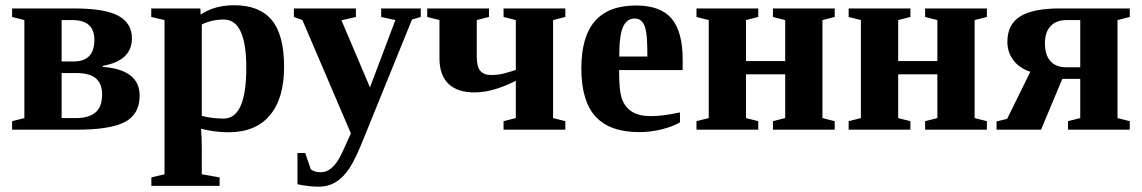

<svg xmlns="http://www.w3.org/2000/svg" viewBox="-20 -491 4324 727"><path d="M25.9 0V-32.2L72.3 -43.9V-415L25.9 -426.8V-459H260.7Q377.9 -459 428.7 -430.9Q479.5 -402.8 479.5 -345.7Q479.5 -261.2 369.1 -241.7V-237.8Q508.8 -227.1 508.8 -128.9Q508.8 -59.1 453.6 -29.5Q398.4 0 272 0ZM366.7 -133.8Q366.7 -172.9 343.8 -193.6Q320.8 -214.4 268.1 -214.4H213.4V-43.9H267.6Q315.4 -43.9 341.1 -64.9Q366.7 -85.9 366.7 -133.8ZM213.4 -258.3H258.8Q337.4 -258.3 337.4 -339.8Q337.4 -415 253.9 -415H213.4Z M739.7 -435.5Q792 -471.2 866.7 -471.2Q962.4 -471.2 1009 -415Q1055.7 -358.9 1055.7 -237.8Q1055.7 -117.7 1001.5 -54Q947.3 9.8 845.7 9.8Q793.9 9.8 741.2 -3.4Q744.1 28.8 744.1 68.8V168.9L811.5 180.7V212.9H553.2V180.7L603 168.9V-415L552.7 -426.8V-459H738.8ZM912.6 -234.4Q912.6 -417 827.6 -417Q782.2 -417 744.1 -398.4V-52.2Q783.7 -42 826.7 -42Q912.6 -42 912.6 -234.4Z M1308.6 14.2 1125 -415 1092.8 -426.8V-459H1327.6V-426.8L1272.9 -414.1L1380.9 -160.2L1477.1 -415L1423.3 -426.8V-459H1573.2V-426.8L1540 -417L1358.9 28.8Q1327.6 108.4 1304.2 144.3Q1280.8 180.2 1252.2 198Q1223.6 215.8 1187 215.8Q1147.5 215.8 1106.4 206.5V88.4H1135.7L1156.7 149.9Q1170.9 161.1 1192.9 161.1Q1211.4 161.1 1225.6 152.3Q1239.7 143.6 1252.2 127Q1264.6 110.4 1275.9 86.2Q1287.1 62 1308.6 14.2Z M1785.2 -277.3Q1785.2 -238.8 1798.6 -222.9Q1812 -207 1838.9 -207Q1865.7 -207 1887.5 -212.6Q1909.2 -218.3 1933.1 -226.1V-415L1886.7 -426.8V-459H2120.6V-426.8L2074.2 -415V-43.9L2120.6 -32.2V0H1886.7V-32.2L1933.1 -43.9V-185.1Q1846.2 -141.1 1776.9 -141.1Q1711.9 -141.1 1678 -173.8Q1644 -206.5 1644 -271V-415L1597.7 -426.8V-459H1831.5V-426.8L1785.2 -415Z M2388.2 -470.2Q2481.4 -470.2 2523.2 -420.4Q2564.9 -370.6 2564.9 -265.6V-225.6H2324.2V-217.8Q2324.2 -145 2335.9 -114.3Q2347.7 -83.5 2374 -67.4Q2400.4 -51.3 2446.3 -51.3Q2489.3 -51.3 2554.7 -65.4V-27.8Q2527.8 -11.7 2485.1 -1.2Q2442.4 9.3 2401.9 9.3Q2289.1 9.3 2235.1 -49.6Q2181.2 -108.4 2181.2 -231.9Q2181.2 -352.1 2232.7 -411.1Q2284.2 -470.2 2388.2 -470.2ZM2382.8 -420.9Q2353.5 -420.9 2339.1 -389.2Q2324.7 -357.4 2324.7 -276.9H2431.2Q2431.2 -342.3 2426.8 -368.9Q2422.4 -395.5 2411.9 -408.2Q2401.4 -420.9 2382.8 -420.9Z M2953.1 -209.5H2804.7V-43.9L2851.1 -32.2V0H2617.2V-32.2L2663.6 -43.9V-415L2617.2 -426.8V-459H2851.1V-426.8L2804.7 -415V-259.8H2953.1V-415L2906.7 -426.8V-459H3140.6V-426.8L3094.2 -415V-43.9L3140.6 -32.2V0H2906.7V-32.2L2953.1 -43.9Z M3529.3 -209.5H3380.9V-43.9L3427.2 -32.2V0H3193.4V-32.2L3239.7 -43.9V-415L3193.4 -426.8V-459H3427.2V-426.8L3380.9 -415V-259.8H3529.3V-415L3482.9 -426.8V-459H3716.8V-426.8L3670.4 -415V-43.9L3716.8 -32.2V0H3482.9V-32.2L3529.3 -43.9Z M4070.3 -43.9V-192.4H4002.4L3921.9 0H3753.4V-31.2L3793.5 -41L3881.3 -219.2Q3838.9 -233.4 3816.7 -263.7Q3794.4 -293.9 3794.4 -332Q3794.4 -398.9 3843 -429Q3891.6 -459 3992.2 -459H4257.8V-426.8L4211.4 -415V-43.9L4257.8 -32.2V0H4023.9V-32.2ZM4070.3 -415H4020Q3979 -415 3957.8 -391.8Q3936.5 -368.7 3936.5 -327.6Q3936.5 -282.7 3957.5 -259.5Q3978.5 -236.3 4017.1 -236.3H4070.3Z"/></svg>

Font: Liberation Serif
Style: Bold
Weight: 700
Designer: Steve Matteson
Foundry: Ascender Corporation
Version: Version 2.1.5